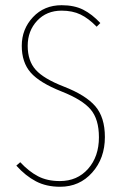

<svg xmlns="http://www.w3.org/2000/svg" viewBox="-20 -711 480 741"><path d="M217.8 -690.9Q266.6 -690.9 301 -673.6Q335.4 -656.2 367.2 -622.1L353 -607.9Q321.8 -640.1 290.8 -655Q259.8 -669.9 217.8 -669.9Q159.7 -669.9 123.3 -630.9Q86.9 -591.8 86.9 -534.2Q86.9 -476.1 117.7 -441.7Q148.4 -407.2 226.1 -377Q310.5 -344.2 347.7 -301.3Q384.8 -258.3 384.8 -182.1Q384.8 -100.1 335.9 -45.2Q287.1 9.8 211.9 9.8Q158.7 9.8 118.7 -11.2Q78.6 -32.2 43 -71.8L58.1 -85Q91.3 -49.3 126.7 -30.8Q162.1 -12.2 210.9 -12.2Q278.3 -12.2 320.1 -59.6Q361.8 -106.9 361.8 -181.2Q361.8 -251 329.8 -288.6Q297.9 -326.2 217.8 -357.9Q132.8 -391.6 98.4 -430.9Q64 -470.2 64 -534.2Q64 -598.6 107.2 -644.8Q150.4 -690.9 217.8 -690.9Z"/></svg>

Font: Fira Sans Compressed Thin
Style: Regular
Weight: 100
Width: 1
Designer: Carrois Corporate & Edenspiekermann AG
Foundry: Carrois Corporate GbR & Edenspiekermann AG
Version: Version 4.203;PS 004.203;hotconv 1.0.88;makeotf.lib2.5.64775